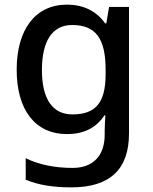

<svg xmlns="http://www.w3.org/2000/svg" viewBox="-20 -569 660 829"><path d="M269 -549C133 -549 52 -442 52 -268C52 -93 133 10 269 10C339 10 394 -15 431 -71H435C434 -57 432 -22 432 -5V13C432 104 381 156 294 156C217 156 147 142 91 114V207C146 230 210 240 288 240C456 240 537 161 537 7V-539H451L439 -468H434C395 -523 338 -549 269 -549ZM291 -461C391 -461 436 -406 436 -268V-248C436 -125 392 -75 293 -75C206 -75 161 -142 161 -267C161 -393 207 -461 291 -461Z"/></svg>

Font: Noto Sans Gujarati UI Medium
Style: Regular
Weight: 500
Designer: Jelle Bosma - Monotype Design Team, Universal Thirst
Foundry: Monotype Imaging Inc.
Version: Version 2.106